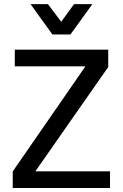

<svg xmlns="http://www.w3.org/2000/svg" viewBox="-20 -937 613 957"><path d="M43.5 0V-82.5L405.8 -606.4H53.7V-689.5H519.5V-603L156.2 -83H528.3V0ZM241.2 -765.1 132.3 -916.5H218.8L285.2 -828.6L349.1 -916.5H440.4L331.1 -765.1Z"/></svg>

Font: Shanti
Style: Regular
Weight: 400
Designer: Vernon Adams
Foundry: Vernon Adams
Version: Version 1.100; ttfautohint (v1.8.4)